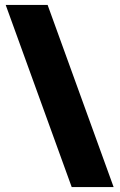

<svg xmlns="http://www.w3.org/2000/svg" viewBox="-20 -744 482 774"><path d="M172 -724H3L269 10H438Z"/></svg>

Font: Noto Sans Thai Looped Black
Style: Regular
Weight: 900
Designer: Sasikarn Vongin, Ben Mitchell
Foundry: The Fontpad Ltd
Version: Version 1.001